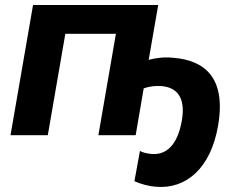

<svg xmlns="http://www.w3.org/2000/svg" viewBox="-20 -540 956 767"><path d="M22 0H171L241 -405H443L373 0H522L554 -187C576 -195 602 -198 626 -196C682 -191 724 -156 706 -56C688 43 642 80 585 75C566 73 552 70 539 63L517 184C542 195 574 204 602 206C724 217 822 131 851 -37C885 -232 795 -299 674 -309C638 -313 604 -309 574 -301L612 -520H112Z"/></svg>

Font: Fixel Display
Style: Bold Italic
Weight: 700
Italic angle: -10°
Designer: AlfaBravo + MacPaw
Foundry: Kyrylo Tkachov, Marchela Mozhyna, Serhii Makarenko, Maria Weinstein, Zakhar Kryvoshyya
Version: Version 1.210;Glyphs 3.2 (3217)